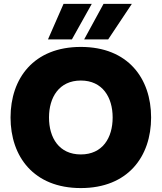

<svg xmlns="http://www.w3.org/2000/svg" viewBox="-20 -957 831 987"><path d="M395.5 9.8C638.2 9.8 756.8 -152.8 756.8 -353C756.8 -553.7 638.2 -715.8 395.5 -715.8C152.8 -715.8 34.2 -553.7 34.2 -353C34.2 -152.8 152.8 9.8 395.5 9.8ZM226.6 -754.4H349.6L451.7 -937H306.6ZM231.9 -353C231.9 -456.5 283.7 -543 395.5 -543C507.3 -543 559.1 -456.5 559.1 -353C559.1 -248.5 507.3 -163.1 395.5 -163.1C283.7 -163.1 231.9 -248.5 231.9 -353ZM412.6 -754.4H536.1L657.7 -937H512.2Z"/></svg>

Font: Wand UI Pro Black
Style: Regular
Weight: 900
Designer: Andreas Faust
Version: Version 1.003;FEAKit 1.0